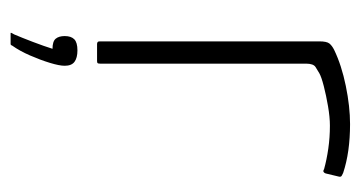

<svg xmlns="http://www.w3.org/2000/svg" viewBox="-179 -338 680 362"><g transform="rotate(90 161.0 -157.0)"><path d="M214 -477Q267 -477 306 -464Q308 -463 311 -461.5Q314 -460 313 -456L307 -431Q306 -428 304 -427Q302 -426 299 -428Q281 -433 260 -436Q239 -439 217 -439Q201 -439 180.5 -435.5Q160 -432 142.5 -427.5Q125 -423 118 -419Q113 -416 106.5 -412Q100 -408 100 -394V-6Q100 -2 99 -1Q98 0 95 0H63Q61 0 59.5 -1Q58 -2 58 -5V-419Q58 -433 62 -438Q66 -443 74 -447Q103 -461 142 -469Q181 -477 214 -477ZM104 61Q104 71 98.5 89Q93 107 84.5 126.5Q76 146 66 160Q65 163 63 163Q61 163 54 163Q47 163 42 163Q42 162 42 161.5Q42 161 45 156Q51 142 59 121Q67 100 72 84Q58 84 53 78Q48 72 48 61Q48 49 54 43Q60 37 75 37Q89 37 96.5 42.5Q104 48 104 61Z"/></g></svg>

Font: Glory ExtraLight
Style: Regular
Weight: 250
Version: Version 1.011